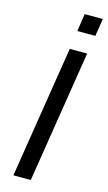

<svg xmlns="http://www.w3.org/2000/svg" viewBox="-136 -944 555 990"><g transform="rotate(15 141.5 -449.0)"><path d="M46 0 158 -705H251L139 0ZM172 -804 186 -898H283L268 -804Z"/></g></svg>

Font: Mulish ExtraLight Medium
Style: Italic
Weight: 500
Italic angle: -9°
Version: Version 3.603